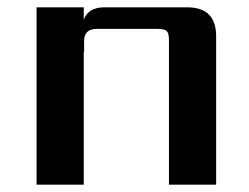

<svg xmlns="http://www.w3.org/2000/svg" viewBox="-20 -505 682 525"><path d="M266 -485H492Q571 -485 571 -406V0H442V-395Q442 -414 436 -420Q430 -426 411 -426H245Q210 -426 210 -393V-362H209V0H80V-485H209V-451Q221 -485 266 -485Z"/></svg>

Font: Sarpanch SemiBold
Style: Regular
Weight: 600
Designer: Manushi Parikh (Devanagari and Latin), Jyotish Sonowal (Devanagari)
Foundry: Indian Type Foundry
Version: Version 2.004;PS 1.0;hotconv 1.0.78;makeotf.lib2.5.61930; tt